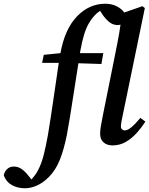

<svg xmlns="http://www.w3.org/2000/svg" viewBox="-174 -763 797 1026"><path d="M389 -743Q423 -743 449.5 -729.5Q476 -716 490 -696L587 -730L600 -720L480 -138Q472 -103 472 -88Q472 -77 478.5 -71.5Q485 -66 493 -66Q521 -66 576 -133L603 -113Q583 -82 556.5 -52.5Q530 -23 498 -4.5Q466 14 427 14Q398 14 379.5 -2Q361 -18 361 -49Q361 -64 364.5 -86Q368 -108 375 -143L437 -451Q445 -492 454 -537Q463 -582 470 -631Q462 -629 457 -629Q433 -629 415.5 -641Q398 -653 378 -679L361 -705Q328 -685 300.5 -638Q273 -591 256 -495Q255 -491 254.5 -487Q254 -483 253 -479H378L368 -421L245 -425Q229 -328 214.5 -230.5Q200 -133 183 -41Q168 35 145.5 91.5Q123 148 84 186Q53 216 21 229.5Q-11 243 -40 243Q-80 243 -110.5 226Q-141 209 -154 174Q-150 154 -136 140.5Q-122 127 -100 127Q-77 127 -58 140.5Q-39 154 -23 175L-6 196Q3 186 12.5 173.5Q22 161 30 145Q47 113 58.5 69Q70 25 82 -41Q98 -138 111.5 -232.5Q125 -327 140 -427H51L60 -470L149 -479Q172 -607 237 -675Q302 -743 389 -743Z"/></svg>

Font: Source Serif Pro SemiBold
Style: Italic
Weight: 600
Italic angle: -12°
Designer: Frank Grießhammer
Foundry: Adobe Systems Incorporated
Version: Version 3.001;hotconv 1.0.111;makeotfexe 2.5.65597